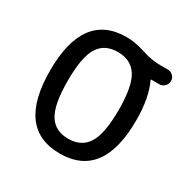

<svg xmlns="http://www.w3.org/2000/svg" viewBox="-129 -646 758 772"><g transform="rotate(30 250.0 -260.0)"><path d="M334.5 -415.5Q305.7 -460.9 244.6 -460.9Q183.6 -460.9 155.3 -415.5Q127 -370.1 127 -260.3Q127 -150.4 155.3 -104.5Q183.6 -58.6 244.6 -58.6Q305.7 -58.6 334.5 -104.5Q363.3 -150.4 363.3 -260.3Q363.3 -370.1 334.5 -415.5ZM245.1 -530.3Q285.2 -530.3 331.5 -515.1Q377.9 -500 417 -500H453.1Q466.8 -500 477.1 -490.2Q487.3 -480.5 487.3 -466.3Q487.3 -452.1 477.1 -441.9Q466.8 -431.6 453.1 -431.6H415Q414.1 -431.6 414.1 -430.7V-428.7Q445.3 -363.3 445.3 -259.8Q445.3 9.8 245.1 9.8Q44.9 9.8 44.9 -260.3Q44.9 -530.3 245.1 -530.3Z"/></g></svg>

Font: Rounded Mgen+ 2m regular
Style: Regular
Weight: 400
Designer: [Source Han Sans]
Ryoko NISHIZUKA  (kana & ideographs); Paul D. Hunt (Latin, Greek & Cyrillic); Wenlong ZHANG  (bopomofo
Version: Version 1.059.20150602